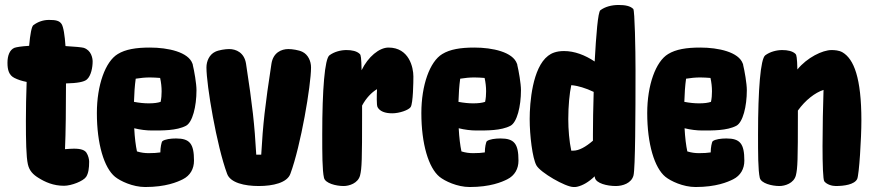

<svg xmlns="http://www.w3.org/2000/svg" viewBox="-20 -736 3504 771"><path d="M277 -139C267 -139 254 -138 241 -137C244 -200 245 -308 245 -401C290 -402 318 -407 329 -417C346 -432 352 -466 352 -489C352 -502 347 -534 316 -544C309 -546 280 -549 243 -551C240 -594 235 -628 227 -640C218 -653 204 -656 177 -656C154 -656 133 -649 114 -635C107 -630 101 -598 97 -552C65 -550 47 -547 38 -544C19 -536 10 -513 10 -484C10 -455 16 -434 38 -423C52 -416 67 -411 87 -407C85 -354 84 -298 84 -250C84 -175 85 -106 92 -76C98 -50 113 -35 134 -22C161 -5 194 10 237 10C267 10 315 -9 326 -26C335 -40 338 -60 338 -87C338 -95 335 -111 327 -123C320 -133 306 -139 277 -139Z M687 -180C666 -180 642 -177 632 -169C628 -165 624 -142 624 -126V-124C612 -122 595 -121 577 -121C561 -121 546 -123 530 -128C525 -151 521 -183 519 -221C543 -215 568 -212 590 -212C631 -212 689 -211 727 -231C727 -231 727 -231 727 -231C753 -245 769 -308 769 -374C769 -400 760 -452 754 -476V-477C754 -478 754 -479 753 -480C737 -527 655 -545 582 -545C526 -545 484 -538 453 -519C403 -489 369 -394 369 -282C369 -158 398 -62 442 -26C463 -9 513 15 563 15C646 15 692 -5 714 -16C744 -31 759 -58 759 -91C759 -159 742 -180 687 -180ZM623 -423C627 -405 629 -387 629 -369C629 -355 628 -341 625 -327C613 -323 598 -321 577 -321C559 -321 539 -323 518 -327C519 -360 521 -392 525 -420C543 -423 563 -425 582 -425C596 -425 609 -424 623 -423Z M1194 -528C1180 -535 1153 -539 1138 -539C1110 -539 1077 -525 1070 -480C1044 -310 1036 -238 1029 -115H1009C1002 -238 994 -310 968 -480C961 -525 928 -539 900 -539C885 -539 858 -535 844 -528C821 -517 809 -491 809 -465C809 -394 850 -151 892 -38C905 -2 962 11 1019 11C1076 11 1133 -2 1146 -38C1188 -151 1229 -394 1229 -465C1229 -491 1217 -517 1194 -528Z M1540 -545C1503 -545 1458 -508 1432 -454C1431 -505 1429 -515 1425 -519C1413 -531 1393 -535 1371 -535C1348 -535 1322 -528 1303 -514C1284 -500 1274 -377 1274 -196C1274 -121 1274 -52 1281 -22C1286 0 1329 11 1360 11C1382 11 1418 0 1426 -32C1433 -60 1434 -95 1434 -274V-312C1450 -342 1472 -365 1494 -378C1493 -363 1493 -349 1493 -336C1493 -322 1494 -310 1496 -306C1505 -289 1526 -281 1555 -281C1584 -281 1621 -294 1629 -306C1639 -321 1640 -408 1640 -429C1640 -465 1623 -545 1540 -545Z M1990 -180C1969 -180 1945 -177 1935 -169C1931 -165 1927 -142 1927 -126V-124C1915 -122 1898 -121 1880 -121C1864 -121 1849 -123 1833 -128C1828 -151 1824 -183 1822 -221C1846 -215 1871 -212 1893 -212C1934 -212 1992 -211 2030 -231C2030 -231 2030 -231 2030 -231C2056 -245 2072 -308 2072 -374C2072 -400 2063 -452 2057 -476V-477C2057 -478 2057 -479 2056 -480C2040 -527 1958 -545 1885 -545C1829 -545 1787 -538 1756 -519C1706 -489 1672 -394 1672 -282C1672 -158 1701 -62 1745 -26C1766 -9 1816 15 1866 15C1949 15 1995 -5 2017 -16C2047 -31 2062 -58 2062 -91C2062 -159 2045 -180 1990 -180ZM1926 -423C1930 -405 1932 -387 1932 -369C1932 -355 1931 -341 1928 -327C1916 -323 1901 -321 1880 -321C1862 -321 1842 -323 1821 -327C1822 -360 1824 -392 1828 -420C1846 -423 1866 -425 1885 -425C1899 -425 1912 -424 1926 -423Z M2523 -700C2511 -712 2491 -716 2464 -716C2436 -716 2410 -709 2391 -695C2381 -688 2374 -596 2368 -489C2329 -515 2287 -531 2245 -531C2213 -531 2194 -522 2181 -512C2118 -464 2107 -324 2107 -258C2107 -192 2118 -101 2134 -72C2150 -43 2251 15 2283 15C2289 15 2293 15 2297 14C2320 9 2344 -5 2368 -28C2368 -26 2369 -24 2369 -22C2374 0 2417 11 2453 11C2480 11 2516 0 2524 -32C2531 -60 2532 -275 2532 -454C2532 -536 2529 -694 2523 -700ZM2282 -131H2274C2266 -168 2262 -216 2262 -258C2262 -311 2267 -362 2274 -394C2300 -392 2333 -382 2364 -367C2362 -303 2361 -241 2361 -196V-171C2332 -146 2305 -131 2282 -131Z M2897 -180C2876 -180 2852 -177 2842 -169C2838 -165 2834 -142 2834 -126V-124C2822 -122 2805 -121 2787 -121C2771 -121 2756 -123 2740 -128C2735 -151 2731 -183 2729 -221C2753 -215 2778 -212 2800 -212C2841 -212 2899 -211 2937 -231C2937 -231 2937 -231 2937 -231C2963 -245 2979 -308 2979 -374C2979 -400 2970 -452 2964 -476V-477C2964 -478 2964 -479 2963 -480C2947 -527 2865 -545 2792 -545C2736 -545 2694 -538 2663 -519C2613 -489 2579 -394 2579 -282C2579 -158 2608 -62 2652 -26C2673 -9 2723 15 2773 15C2856 15 2902 -5 2924 -16C2954 -31 2969 -58 2969 -91C2969 -159 2952 -180 2897 -180ZM2833 -423C2837 -405 2839 -387 2839 -369C2839 -355 2838 -341 2835 -327C2823 -323 2808 -321 2787 -321C2769 -321 2749 -323 2728 -327C2729 -360 2731 -392 2735 -420C2753 -423 2773 -425 2792 -425C2806 -425 2819 -424 2833 -423Z M3363 -526C3349 -534 3331 -535 3319 -535C3283 -535 3221 -505 3182 -457C3181 -505 3178 -516 3175 -519C3163 -531 3143 -535 3121 -535C3098 -535 3072 -528 3053 -514C3034 -500 3024 -377 3024 -196C3024 -121 3024 -52 3031 -22C3036 0 3079 11 3110 11C3132 11 3168 0 3176 -32C3183 -60 3184 -95 3184 -274V-292C3214 -334 3253 -364 3287 -375C3285 -314 3283 -224 3283 -149C3283 -75 3285 -15 3290 -8C3300 5 3321 11 3336 11C3370 11 3411 5 3422 -17C3430 -33 3439 -182 3439 -252C3439 -423 3409 -499 3363 -526Z"/></svg>

Font: Manosque
Style: Regular
Weight: 400
Designer: Ariel Martín Pérez
Foundry: Ariel Martín Pérez
Version: Version 1.005;hotconv 1.0.109;makeotfexe 2.5.65596